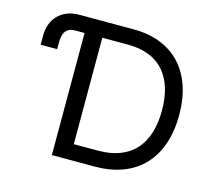

<svg xmlns="http://www.w3.org/2000/svg" viewBox="-104 -853 1088 979"><g transform="rotate(15 440.5 -363.5)"><path d="M47.2 -578.8V-528.8H134.2V-556.8C134.2 -602.3 141.7 -644.5 198.9 -644.5H247.9V0H475.1C696.7 0 822.4 -137.8 822.4 -365.1C822.4 -590.9 696.7 -727.3 484.4 -727.3H197.4C100.9 -727.3 47.2 -661.2 47.2 -578.8ZM341.6 -82.7V-644.5H478.7C646.3 -644.5 731.5 -539.8 731.5 -365.1C731.5 -188.6 646.3 -82.7 469.5 -82.7Z"/></g></svg>

Font: Margiela Sans Text
Style: Regular
Weight: 400
Designer: Stefan Endress, Andreas Faust
Version: Version 1.100;FEAKit 1.0